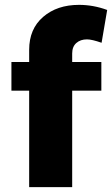

<svg xmlns="http://www.w3.org/2000/svg" viewBox="-20 -770 461 790"><path d="M277 -550V-515H397V-397H277V0H100V-397H27V-515H100V-565Q100 -651 157.5 -700.5Q215 -750 305 -750Q364 -750 421 -729L398 -594Q358 -608 338 -608Q311 -608 294 -593Q277 -578 277 -550Z"/></svg>

Font: Gontserrat
Style: Bold
Weight: 700
Designer: Julieta Ulanovsky
Foundry: Julieta Ulanovsky
Version: Version 6.001